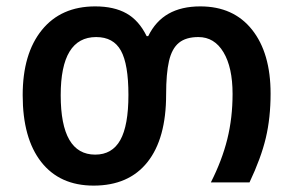

<svg xmlns="http://www.w3.org/2000/svg" viewBox="-20 -571 922 601"><path d="M51 -273Q51 -403 111 -477Q171 -551 278 -551Q337 -551 376 -529Q415 -507 439 -458H444Q467 -505 507.5 -528Q548 -551 607 -551Q711 -551 769 -478Q827 -405 827 -278Q827 -202 812 -139Q797 -76 761 0H640Q675 -69 691.5 -135.5Q708 -202 708 -277Q708 -360 679.5 -407.5Q651 -455 601 -455Q562 -455 540 -437Q518 -419 509 -380Q500 -341 500 -275Q500 -137 441.5 -63.5Q383 10 273 10Q167 10 109 -64Q51 -138 51 -273ZM382 -274Q382 -370 358.5 -412.5Q335 -455 281 -455Q170 -455 170 -273Q170 -87 278 -87Q331 -87 356.5 -132.5Q382 -178 382 -274Z"/></svg>

Font: Noto Sans Georgian Medium
Style: Regular
Weight: 500
Designer: Monotype Design team
Foundry: Monotype Imaging Inc.
Version: Version 1.000